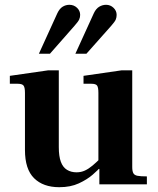

<svg xmlns="http://www.w3.org/2000/svg" viewBox="-20 -768 657 800"><path d="M227 12Q160 12 122 -25.5Q84 -63 84 -143V-381Q84 -404 78 -411.5Q72 -419 54 -419H21V-452L181 -475H225V-155Q225 -117 233.5 -94Q242 -71 259 -60.5Q276 -50 299 -50Q318 -50 334 -57.5Q350 -65 366 -78.5Q382 -92 398 -108L402 -75Q389 -60 366 -40Q343 -20 308.5 -4Q274 12 227 12ZM394 0V-64H390V-381Q390 -404 384.5 -411.5Q379 -419 361 -419H328V-452L487 -475H531V-72Q531 -55 535.5 -46.5Q540 -38 553 -35.5Q566 -33 592 -33V0ZM294 -544 371 -713Q380 -732 393.5 -740Q407 -748 422 -748Q440 -748 453 -735.5Q466 -723 466 -706Q466 -696 462.5 -687Q459 -678 443 -660L340 -544ZM142 -544 219 -713Q228 -732 241 -740Q254 -748 269 -748Q288 -748 301 -735.5Q314 -723 314 -706Q314 -696 310 -687Q306 -678 290 -660L188 -544Z"/></svg>

Font: Frank Ruhl Libre
Style: Bold
Weight: 700
Designer: Yanek Iontef
Foundry: Fontef
Version: Version 6.004